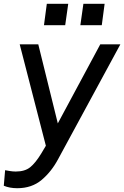

<svg xmlns="http://www.w3.org/2000/svg" viewBox="-55 -773 655 1013"><path d="M36 220Q-4 220 -35 207L-28 125Q-17 127 -2 129.5Q13 132 28 132Q76 132 104 109.5Q132 87 162 38L187 -4L49 -539H147L250 -122L474 -539H580L252 66Q217 132 165 176Q113 220 36 220ZM177 -640 192 -753H305L289 -640ZM369 -640 385 -753H497L482 -640Z"/></svg>

Font: Plus Jakarta Sans Medium
Style: Italic
Weight: 500
Italic angle: -8°
Designer: Gumpita Rahayu
Foundry: Tokotype
Version: Version 2.071; ttfautohint (v1.8.4.7-5d5b);gftools[0.9.29]